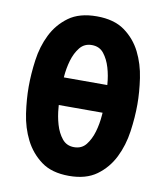

<svg xmlns="http://www.w3.org/2000/svg" viewBox="-84 -810 767 889"><g transform="rotate(10 300.0 -365.0)"><path d="M300 10Q219 10 169.5 -26.5Q120 -63 92 -118.5Q64 -174 54.5 -240Q45 -306 45 -365Q45 -424 54 -490Q63 -556 90.5 -611.5Q118 -667 168 -703.5Q218 -740 300 -740Q381 -740 431 -704Q481 -668 508.5 -613Q536 -558 545.5 -493Q555 -428 555 -371Q555 -310 545.5 -243Q536 -176 508 -119.5Q480 -63 430 -26.5Q380 10 300 10ZM300 -125Q336 -125 356.5 -151Q377 -177 388 -214.5Q399 -252 402 -293Q402 -299 403 -305H197Q198 -299 198 -293Q201 -252 212 -214.5Q223 -177 244 -151Q265 -125 300 -125ZM402 -435V-438Q399 -479 388 -516Q377 -553 356.5 -579Q336 -605 300 -605Q265 -605 244 -579Q223 -553 212 -515.5Q201 -478 198 -437V-435Z"/></g></svg>

Font: Maple Mono NL ExtraBold
Style: Regular
Weight: 800
Monospace: yes
Designer: subframe7536
Version: Version 7.000